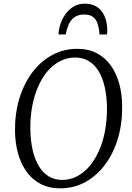

<svg xmlns="http://www.w3.org/2000/svg" viewBox="-20 -1020 724 1050"><path d="M309 10Q248.5 10 202.8 -13.8Q157 -37.5 126 -80Q95 -122.5 79 -179.5Q63 -236.5 62 -302.5Q61 -399.5 86 -481.5Q111 -563.5 157 -624.5Q203 -685.5 265.8 -719.2Q328.5 -753 402.5 -753Q464 -753 509.8 -728.8Q555.5 -704.5 586 -661.8Q616.5 -619 632 -562.8Q647.5 -506.5 648 -442.5Q649.5 -346.5 625.2 -264.2Q601 -182 555.2 -120.5Q509.5 -59 446.8 -24.5Q384 10 309 10ZM320 -36Q362.5 -36 400.2 -55.2Q438 -74.5 468.5 -110Q499 -145.5 521 -194.5Q543 -243.5 554.2 -303.5Q565.5 -363.5 565 -431.5Q564 -493 552.8 -543.2Q541.5 -593.5 519.8 -629.8Q498 -666 465.8 -685.8Q433.5 -705.5 390.5 -705.5Q348 -705.5 310.2 -686.5Q272.5 -667.5 242 -632.8Q211.5 -598 189.8 -549.2Q168 -500.5 156.5 -440.8Q145 -381 146 -312.5Q147 -250.5 158.5 -199.8Q170 -149 192 -112.2Q214 -75.5 246 -55.8Q278 -36 320 -36ZM442.5 -1000Q477 -1000 501 -987.5Q525 -975 539.2 -954.2Q553.5 -933.5 560 -907.5Q566.5 -881.5 566.5 -853.5Q566.5 -847.5 566.2 -842Q566 -836.5 565 -831.5H523.5Q523.5 -836 523.5 -841Q523.5 -846 522.5 -851.5Q519.5 -872.5 512.8 -893Q506 -913.5 489.2 -927Q472.5 -940.5 440.5 -940.5Q404.5 -940.5 383.8 -923.2Q363 -906 353.2 -881Q343.5 -856 339.5 -831.5H300Q300 -838.5 300.8 -844.5Q301.5 -850.5 302.5 -857Q309 -894.5 327.8 -927Q346.5 -959.5 375.5 -979.8Q404.5 -1000 442.5 -1000Z"/></svg>

Font: Merriweather 28pt Light
Style: Italic
Weight: 300
Italic angle: -7.8°
Version: Version 2.101